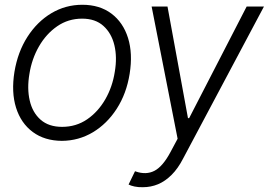

<svg xmlns="http://www.w3.org/2000/svg" viewBox="-20 -573 1116 797"><path d="M236.8 11.7Q165 11.2 116 -25.1Q66.9 -61.5 46.6 -126Q26.4 -190.4 40 -274.9Q53.7 -357.4 94 -420.2Q134.3 -482.9 193.1 -518.1Q252 -553.2 321.8 -553.2Q393.6 -553.2 442.4 -516.6Q491.2 -480 511.5 -415.3Q531.7 -350.6 518.1 -266.1Q504.9 -184.1 464.6 -121.6Q424.3 -59.1 365.5 -23.9Q306.6 11.2 236.8 11.7ZM237.8 -46.4Q295.9 -46.4 341.6 -77.6Q387.2 -108.9 417 -160.6Q446.8 -212.4 456.5 -274.9Q466.8 -335.4 454.8 -385.3Q442.9 -435.1 409.4 -465.3Q376 -495.6 320.8 -495.6Q263.2 -495.6 217.3 -463.9Q171.4 -432.1 141.6 -380.1Q111.8 -328.1 102.1 -266.1Q91.8 -206.1 103.3 -156Q114.7 -106 148.4 -76.2Q182.1 -46.4 237.8 -46.4ZM572.8 204.1Q554.2 204.6 538.3 201.2Q522.5 197.8 513.7 192.9L540.5 137.7L543 138.7Q586.4 153.8 620.8 136.2Q655.3 118.7 687.5 58.6L717.3 2.9L609.4 -545.9H675.3L760.3 -82.5H765.1L1003.9 -545.9H1075.7L739.7 85.9Q718.8 126.5 692.4 152.8Q666 179.2 636.2 191.7Q606.4 204.1 572.8 204.1Z"/></svg>

Font: Inter Tight Light
Style: Italic
Weight: 300
Italic angle: -9.39999°
Designer: Rasmus Andersson
Foundry: rsms
Version: Version 3.004